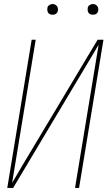

<svg xmlns="http://www.w3.org/2000/svg" viewBox="-20 -932 540 952"><path d="M16 0 137 -735H157L40 -25L87 -105L464 -735H493L372 0H352L469 -710L45 0ZM440 -859Q434 -859 428.5 -861Q423 -863 419.5 -868Q416 -873 415 -879Q414 -885 415 -891Q415 -896 417.5 -900Q420 -904 424 -906.5Q428 -909 432 -910.5Q436 -912 441 -912Q447 -912 452.5 -909.5Q458 -907 462 -902Q466 -897 467 -891Q468 -885 467 -879Q466 -874 463.5 -870Q461 -866 457.5 -863.5Q454 -861 449.5 -860Q445 -859 440 -859ZM240 -859Q234 -859 228.5 -861Q223 -863 219.5 -868Q216 -873 215 -879Q214 -885 215 -891Q215 -896 217.5 -900Q220 -904 224 -906.5Q228 -909 232 -910.5Q236 -912 241 -912Q247 -912 252.5 -909.5Q258 -907 262 -902Q266 -897 267 -891Q268 -885 267 -879Q266 -874 263.5 -870Q261 -866 257.5 -863.5Q254 -861 249.5 -860Q245 -859 240 -859Z"/></svg>

Font: Iosevka Curly Thin
Style: Italic
Weight: 100
Italic angle: -9°
Monospace: yes
Designer: Belleve Invis
Foundry: Belleve Invis
Version: Version 22.1.2; ttfautohint (v1.8.4)